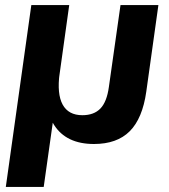

<svg xmlns="http://www.w3.org/2000/svg" viewBox="-20 -560 669 760"><path d="M607 -540 559 -197Q544 -91 493.5 -40.5Q443 10 352 10Q242 10 194 -65.5Q146 -141 167 -287L174 -346L216 -270Q205 -188 228 -146Q251 -104 306 -104Q352 -104 377.5 -130.5Q403 -157 411 -216L457 -540ZM254 -540 201 -160 153 180H3L104 -540Z"/></svg>

Font: Pathway Extreme SemiCondensed
Style: Bold Italic
Weight: 700
Width: 4
Italic angle: -8°
Version: Version 1.001;gftools[0.9.26]